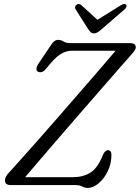

<svg xmlns="http://www.w3.org/2000/svg" viewBox="-20 -912 689 946"><path d="M354 0H33.5Q4.5 0 4.5 -22.5Q4.5 -33.5 10.2 -43.2Q16 -53 25.5 -63Q48.5 -88 88.5 -132.8Q128.5 -177.5 178.5 -234.2Q228.5 -291 282 -352.5Q335.5 -414 386.8 -473Q438 -532 480.5 -581.2Q523 -630.5 549.5 -662H332.5Q304.5 -662 276.5 -644Q248.5 -626 210.5 -577.5Q189.5 -549.5 169 -558Q149 -566 170.5 -600L228.5 -686Q246.5 -715.5 265 -715.5Q282.5 -715.5 293.2 -707.5Q304 -699.5 328.5 -699.5H621Q649 -699.5 649 -679Q649 -671.5 642.2 -661.8Q635.5 -652 624.5 -640Q609.5 -623 573.5 -582Q537.5 -541 488.8 -485Q440 -429 385.2 -366Q330.5 -303 277 -241Q223.5 -179 178.2 -126.2Q133 -73.5 104 -39H339.5Q388.5 -39 425 -61.2Q461.5 -83.5 486.5 -147.5Q497.5 -172 511 -172Q529 -172 529 -148.5Q529 -106 511.2 -69Q493.5 -32 466.2 -9Q439 14 411.5 14Q397 14 385 7Q373 0 354 0ZM479.5 -767Q469 -758 460.8 -752.8Q452.5 -747.5 443 -747.5Q433 -747.5 427.5 -752.8Q422 -758 415.5 -767L352.5 -866Q348.5 -873 350.5 -879.5Q352.5 -886 357.5 -889Q369 -896.5 381 -886.5L460 -814.5L576 -886.5Q593.5 -896.5 601 -889Q604.5 -886 603 -879.5Q601.5 -873 594 -866Z"/></svg>

Font: Fraunces 9pt SuperSoft Light
Style: Italic
Weight: 300
Italic angle: -16°
Version: Version 1.000;[b76b70a41]